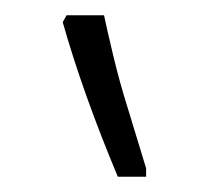

<svg xmlns="http://www.w3.org/2000/svg" viewBox="-20 -834 283 251"><path d="M171 -603H134Q111 -658 93 -708.5Q75 -759 62 -805L67 -814H116Q120 -795 128 -761.5Q136 -728 146 -696L171 -614Z"/></svg>

Font: Noto Serif Armenian Light
Style: Regular
Weight: 300
Version: Version 2.007